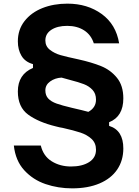

<svg xmlns="http://www.w3.org/2000/svg" viewBox="-20 -797 761 1054"><path d="M56 2H204Q218 60 264 88.5Q310 117 370 117Q431 117 469 93Q507 69 507 25Q507 -12 482.5 -34.5Q458 -57 422 -69Q386 -81 324 -95Q309 -97 287 -103Q192 -126 135 -167.5Q78 -209 78 -295Q78 -389 161 -424V-445Q118 -457 98 -490.5Q78 -524 78 -570Q78 -634 114.5 -681Q151 -728 212.5 -752.5Q274 -777 350 -777Q460 -777 538.5 -720Q617 -663 634 -559H495Q480 -606 441.5 -630.5Q403 -655 349 -655Q295 -655 262 -633.5Q229 -612 229 -575Q229 -543 254 -523.5Q279 -504 312 -494.5Q345 -485 411 -471Q483 -455 535 -434Q587 -413 622 -370Q657 -327 657 -257Q657 -157 579 -126V-106Q657 -82 657 18Q657 84 623.5 133.5Q590 183 526.5 210Q463 237 376 237Q299 237 230 213.5Q161 190 113 137.5Q65 85 56 2ZM507 -250Q507 -283 488 -303.5Q469 -324 440.5 -335Q412 -346 365 -358L318 -371Q282 -369 255.5 -350Q229 -331 229 -301Q229 -273 245 -256Q261 -239 290.5 -228.5Q320 -218 375 -205Q436 -191 465 -183Q507 -206 507 -250Z"/></svg>

Font: Open Sauce Sans
Style: Bold
Weight: 700
Designer: Alfredo Marco Pradil
Foundry: Creative Sauce Fz LLC
Version: Version 1.477